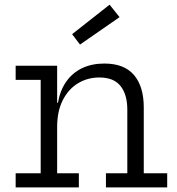

<svg xmlns="http://www.w3.org/2000/svg" viewBox="-20 -820 774 840"><path d="M230 -62H325V0H48.5V-62H158V-470.5H48.5V-532.5H230ZM537 -62V-340.5Q537 -406 507.5 -443.5Q478 -481 414.5 -481Q363 -481 321 -455.5Q279 -430 254.5 -381.5Q230 -333 230 -264L213.5 -370.5H233.5Q243 -425 270 -463.2Q297 -501.5 339.2 -521.8Q381.5 -542 436.5 -542Q523.5 -542 566.2 -491.8Q609 -441.5 609 -350V-62H711.5V0H443.5V-62ZM459.5 -799.5 503 -745 330 -625 295.5 -670.5Z"/></svg>

Font: Hepta Slab
Style: Regular
Weight: 400
Designer: Michael LaGattuta
Foundry: Michael LaGattuta
Version: Version 1.100